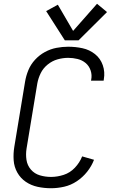

<svg xmlns="http://www.w3.org/2000/svg" viewBox="-20 -991 616 1019"><path d="M251 8Q285 8 320.5 0Q356 -8 387.5 -29Q419 -50 442.5 -79.5Q466 -109 479 -143L416 -161Q403 -128 377.5 -101Q352 -74 318 -63Q284 -52 251 -52Q220 -52 191.5 -60.5Q163 -69 144 -91Q125 -113 120.5 -142.5Q116 -172 121 -203L178 -548Q183 -576 196 -602.5Q209 -629 233 -648.5Q257 -668 285.5 -676Q314 -684 342 -684Q367 -684 391.5 -678Q416 -672 434.5 -656.5Q453 -641 461 -617Q469 -593 464 -568Q464 -565 463 -563H530Q530 -566 531 -570Q538 -609 525.5 -645Q513 -681 484 -704Q455 -727 418 -735Q381 -743 342 -743Q311 -743 279.5 -737Q248 -731 218.5 -715Q189 -699 166 -674Q143 -649 130.5 -618.5Q118 -588 113 -557L56 -212Q50 -176 52.5 -140.5Q55 -105 72 -75Q89 -45 117 -26Q145 -7 179.5 0.5Q214 8 251 8ZM324 -777H397L548 -927L495 -971L368 -827L287 -966L225 -932Z"/></svg>

Font: Iosevka Sparkle Light
Style: Italic
Weight: 300
Italic angle: -9°
Designer: Belleve Invis
Foundry: Belleve Invis
Version: Version 4.5.0; ttfautohint (v1.8.3)